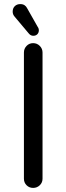

<svg xmlns="http://www.w3.org/2000/svg" viewBox="-20 -914 325 939"><path d="M142 5Q123 5 110 -8Q97 -21 97 -40V-657Q97 -676 110 -689.5Q123 -703 142 -703Q161 -703 174.5 -689.5Q188 -676 188 -657V-40Q188 -21 174.5 -8Q161 5 142 5ZM143 -739Q130 -739 121 -750L52 -832Q42 -843 42 -857Q42 -874 52.5 -884Q63 -894 79 -894Q92 -894 100 -888.5Q108 -883 112 -875L163 -785Q165 -783 167.5 -777.5Q170 -772 170 -766Q170 -754 162.5 -746.5Q155 -739 143 -739Z"/></svg>

Font: Varela Round
Style: Regular
Weight: 400
Designer: Joe Prince, Avraham Cornfeld
Foundry: Joe Prince, Avraham Cornfeld
Version: Version 3.010; ttfautohint (v1.8.4.7-5d5b)